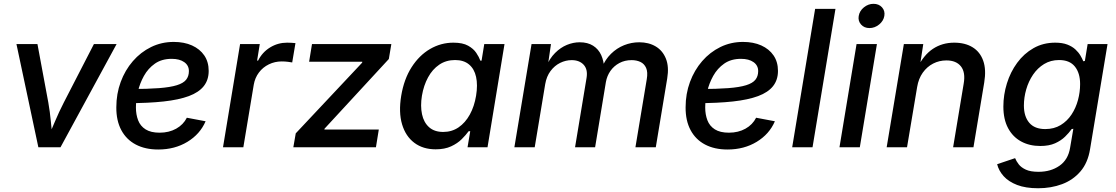

<svg xmlns="http://www.w3.org/2000/svg" viewBox="-20 -774 5866 1009"><path d="M181.6 0 66.4 -542.5H176.8L233.9 -235.4Q242.7 -185.5 247.3 -135.3Q252 -85 257.3 -35.6H226.1Q247.6 -85 268.6 -135Q289.6 -185.1 315.4 -235.4L473.6 -542.5H592.8L297.9 0Z M811.5 11.7Q743.2 11.7 693.6 -14.4Q644 -40.5 617.4 -90.3Q590.8 -140.1 591.3 -210Q591.3 -281.2 614.3 -343.3Q637.2 -405.3 678.2 -452.6Q719.2 -500 774.2 -526.9Q829.1 -553.7 893.1 -553.7Q947.8 -553.7 989 -535.2Q1030.3 -516.6 1053.5 -482.7Q1076.7 -448.7 1076.7 -401.4Q1076.7 -354 1050.8 -321.3Q1024.9 -288.6 972.4 -269Q919.9 -249.5 839.8 -240.7Q759.8 -231.9 651.4 -231.9L664.6 -306.2Q755.4 -306.2 815.2 -310.8Q875 -315.4 909.4 -326.2Q943.8 -336.9 958.3 -355.2Q972.7 -373.5 972.7 -400.4Q972.7 -430.2 948.2 -447.5Q923.8 -464.8 882.3 -464.8Q830.1 -464.8 794.2 -439.7Q758.3 -414.6 736.3 -375Q714.4 -335.4 704.3 -291.3Q694.3 -247.1 694.3 -209Q694.3 -172.4 705.8 -142.1Q717.3 -111.8 744.9 -94.2Q772.5 -76.7 818.8 -76.7Q868.2 -76.7 905.8 -97.7Q943.4 -118.7 961.9 -155.3L1060.5 -136.7Q1031.2 -68.8 964.8 -28.6Q898.4 11.7 811.5 11.7Z M1151.9 0 1241.7 -542.5H1345.2L1331.1 -455.6H1336.4Q1358.4 -499.5 1399.4 -524.7Q1440.4 -549.8 1488.8 -549.8Q1499 -549.8 1511.7 -549.1Q1524.4 -548.3 1532.7 -547.4L1515.6 -445.8Q1508.8 -447.3 1492.9 -449.2Q1477.1 -451.2 1460.4 -451.2Q1424.3 -451.2 1392.8 -435.8Q1361.3 -420.4 1340.6 -392.8Q1319.8 -365.2 1313.5 -328.6L1258.8 0Z M1521.5 0 1534.2 -73.2 1883.3 -444.8 1883.8 -449.7H1604.5L1619.6 -542.5H2036.6L2023.4 -463.9L1685.5 -97.7L1684.6 -93.3H1970.7L1955.6 0Z M2269.5 10.7Q2203.1 10.7 2157.5 -23.4Q2111.8 -57.6 2093 -120.6Q2074.2 -183.6 2088.4 -270.5Q2103 -358.4 2143.1 -420.9Q2183.1 -483.4 2240.2 -516.6Q2297.4 -549.8 2362.8 -549.8Q2411.6 -549.8 2439.9 -533.9Q2468.3 -518.1 2482.9 -496.1Q2497.6 -474.1 2504.4 -455.1H2510.7L2524.9 -542.5H2631.3L2542 0H2437L2451.2 -84.5H2442.9Q2428.7 -64.9 2406.5 -42.7Q2384.3 -20.5 2350.6 -4.9Q2316.9 10.7 2269.5 10.7ZM2309.1 -80.6Q2354.5 -80.6 2389.9 -104.7Q2425.3 -128.9 2449 -171.9Q2472.7 -214.8 2481.9 -271Q2491.2 -327.6 2481.9 -369.9Q2472.7 -412.1 2444.8 -435.3Q2417 -458.5 2371.6 -458.5Q2324.2 -458.5 2288.3 -434.1Q2252.4 -409.7 2229.5 -367.4Q2206.5 -325.2 2197.3 -271Q2188.5 -216.8 2197.8 -173.6Q2207 -130.4 2234.9 -105.5Q2262.7 -80.6 2309.1 -80.6Z M2683.1 0 2773.4 -542.5H2875.5L2857.4 -418L2848.6 -420.9Q2868.2 -466.8 2897 -495.6Q2925.8 -524.4 2959.2 -538.1Q2992.7 -551.8 3026.4 -551.8Q3068.4 -551.8 3096.7 -533.9Q3125 -516.1 3139.4 -484.6Q3153.8 -453.1 3155.3 -411.1L3142.6 -418Q3160.6 -461.4 3190.9 -491.2Q3221.2 -521 3259.5 -536.4Q3297.9 -551.8 3339.4 -551.8Q3389.2 -551.8 3425.8 -530Q3462.4 -508.3 3479.5 -465.8Q3496.6 -423.3 3486.3 -361.3L3426.3 0H3319.3L3378.9 -357.9Q3385.3 -395 3375.5 -417Q3365.7 -439 3345.5 -448.5Q3325.2 -458 3299.3 -458Q3263.2 -458 3234.6 -442.6Q3206.1 -427.2 3188 -401.4Q3169.9 -375.5 3164.1 -342.8L3107.4 0H3002L3062.5 -364.7Q3069.8 -409.2 3047.4 -433.6Q3024.9 -458 2984.4 -458Q2953.1 -458 2923.8 -443.6Q2894.5 -429.2 2873.3 -400.9Q2852.1 -372.6 2845.2 -332L2790 0Z M3803.2 11.7Q3734.9 11.7 3685.3 -14.4Q3635.7 -40.5 3609.1 -90.3Q3582.5 -140.1 3583 -210Q3583 -281.2 3606 -343.3Q3628.9 -405.3 3669.9 -452.6Q3710.9 -500 3765.9 -526.9Q3820.8 -553.7 3884.8 -553.7Q3939.5 -553.7 3980.7 -535.2Q4022 -516.6 4045.2 -482.7Q4068.4 -448.7 4068.4 -401.4Q4068.4 -354 4042.5 -321.3Q4016.6 -288.6 3964.1 -269Q3911.6 -249.5 3831.5 -240.7Q3751.5 -231.9 3643.1 -231.9L3656.2 -306.2Q3747.1 -306.2 3806.9 -310.8Q3866.7 -315.4 3901.1 -326.2Q3935.5 -336.9 3950 -355.2Q3964.4 -373.5 3964.4 -400.4Q3964.4 -430.2 3939.9 -447.5Q3915.5 -464.8 3874 -464.8Q3821.8 -464.8 3785.9 -439.7Q3750 -414.6 3728 -375Q3706.1 -335.4 3696 -291.3Q3686 -247.1 3686 -209Q3686 -172.4 3697.5 -142.1Q3709 -111.8 3736.6 -94.2Q3764.2 -76.7 3810.5 -76.7Q3859.9 -76.7 3897.5 -97.7Q3935.1 -118.7 3953.6 -155.3L4052.2 -136.7Q4022.9 -68.8 3956.5 -28.6Q3890.1 11.7 3803.2 11.7Z M4370.6 -727.5 4250 0H4143.1L4263.7 -727.5Z M4391.6 0 4481.4 -542.5H4588.4L4498.5 0ZM4549.3 -626.5Q4521.5 -626.5 4504.9 -645.3Q4488.3 -664.1 4492.7 -689.9Q4497.1 -716.8 4520 -735.4Q4543 -753.9 4570.3 -753.9Q4598.6 -753.9 4615.2 -735.4Q4631.8 -716.8 4627.4 -690.4Q4623 -664.1 4600.1 -645.3Q4577.1 -626.5 4549.3 -626.5Z M4799.8 -316.9 4746.6 0H4639.6L4730 -542.5H4832L4811.5 -409.7L4798.3 -413.1Q4833.5 -484.9 4882.6 -517.3Q4931.6 -549.8 4994.6 -549.8Q5051.8 -549.8 5091.1 -525.6Q5130.4 -501.5 5147 -454.8Q5163.6 -408.2 5152.3 -340.3L5095.7 0H4988.8L5044.4 -334.5Q5054.7 -394 5029.8 -425.3Q5004.9 -456.5 4953.6 -456.5Q4916 -456.5 4883.8 -439.9Q4851.6 -423.3 4829.3 -392.1Q4807.1 -360.8 4799.8 -316.9Z M5435.5 215.3Q5370.1 215.3 5325.2 198Q5280.3 180.7 5254.4 151.9Q5228.5 123 5220.2 88.9L5314.5 57.1Q5320.8 72.8 5333.5 89.4Q5346.2 106 5370.8 117.4Q5395.5 128.9 5437.5 128.9Q5502 128.9 5547.6 97.2Q5593.3 65.4 5603.5 2.9L5620.6 -97.2L5611.8 -95.7Q5598.1 -76.2 5577.1 -55.7Q5556.2 -35.2 5524.7 -21Q5493.2 -6.8 5446.8 -6.8Q5389.6 -6.8 5345.9 -30.8Q5302.2 -54.7 5277.6 -100.8Q5252.9 -147 5252.9 -213.9Q5252.9 -275.9 5271.5 -335.7Q5290 -395.5 5325.4 -443.8Q5360.8 -492.2 5411.4 -521Q5461.9 -549.8 5525.4 -549.8Q5563 -549.8 5588.9 -539.8Q5614.7 -529.8 5631.3 -514.4Q5647.9 -499 5657.7 -482.4Q5667.5 -465.8 5672.9 -452.1L5681.2 -453.6L5695.8 -542.5H5800.3L5708.5 9.8Q5696.8 82 5657.7 127.2Q5618.7 172.4 5561.3 193.8Q5503.9 215.3 5435.5 215.3ZM5473.1 -95.7Q5519.5 -95.7 5554 -116.7Q5588.4 -137.7 5611.1 -172.1Q5633.8 -206.5 5645 -248.3Q5656.2 -290 5656.2 -332Q5656.2 -390.1 5628.7 -424.3Q5601.1 -458.5 5545.9 -458.5Q5501.5 -458.5 5467 -437.5Q5432.6 -416.5 5408.9 -381.6Q5385.3 -346.7 5373 -304.2Q5360.8 -261.7 5360.8 -219.2Q5360.8 -162.1 5388.9 -128.9Q5417 -95.7 5473.1 -95.7Z"/></svg>

Font: Inter 16pt Medium
Style: Italic
Weight: 500
Italic angle: -9.3988°
Version: Version 4.001;git-66647c0bb